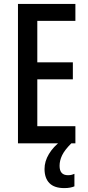

<svg xmlns="http://www.w3.org/2000/svg" viewBox="-20 -734 452 983"><path d="M366 0H72V-714H366V-627H171V-415H353V-328H171V-88H366ZM285 115Q285 163 328 163Q341 163 348.5 160.5Q356 158 361 156V220Q352 224 339 226.5Q326 229 309 229Q258 229 233 203.5Q208 178 208 131Q208 92 230.5 54.5Q253 17 292 -12L345 0Q311 34 298 61Q285 88 285 115Z"/></svg>

Font: Noto Sans Tamil ExtraCondensed Medium
Style: Regular
Weight: 500
Width: 2
Designer: Jelle Bosma - Monotype Design Team
Foundry: Monotype Imaging Inc.
Version: Version 2.004; ttfautohint (v1.8.4.7-5d5b)